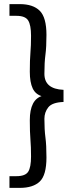

<svg xmlns="http://www.w3.org/2000/svg" viewBox="-20 -836 359 934"><path d="M76 78H26V21H60Q103 21 117 -0.5Q131 -22 131 -75Q131 -122 128 -157.5Q125 -193 125 -251Q125 -353 187 -370V-367Q153 -376 139 -406Q125 -436 125 -487Q125 -546 128 -579.5Q131 -613 131 -662Q131 -714 117 -736.5Q103 -759 60 -759H26V-816H76Q141 -816 173.5 -783.5Q206 -751 206 -666Q206 -607 201 -569.5Q196 -532 196 -477Q196 -403 289 -399V-340Q234 -338 215 -314Q196 -290 196 -258Q196 -205 201 -167.5Q206 -130 206 -70Q206 16 173.5 47Q141 78 76 78Z"/></svg>

Font: LXGW 975 Gothic SC
Style: Regular
Weight: 400
Version: Version 2.01;February 25, 2021